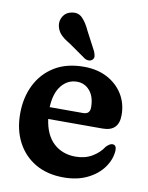

<svg xmlns="http://www.w3.org/2000/svg" viewBox="-78 -716 604 783"><g transform="rotate(10 224.0 -324.5)"><path d="M428.5 -281.5Q428.5 -214 362 -214H136.5Q145.5 -148.5 181.8 -115.2Q218 -82 272.5 -82Q311.5 -82 341 -99.5Q370.5 -117 387 -143Q401.5 -158 412.5 -158Q429.5 -158 429 -134.5Q426.5 -97 402.8 -64Q379 -31 337.2 -10.5Q295.5 10 238.5 10Q171.5 10 122.5 -18.5Q73.5 -47 46.8 -97.8Q20 -148.5 20 -215.5Q20 -282.5 46.2 -335.2Q72.5 -388 122.2 -418.5Q172 -449 243.5 -449Q299.5 -449 341 -426.8Q382.5 -404.5 405.5 -366.8Q428.5 -329 428.5 -281.5ZM226.5 -384Q188 -384 162.2 -352.5Q136.5 -321 134 -262.5H272.5Q300.5 -262.5 300.5 -290.5Q300.5 -334.5 279.5 -359.2Q258.5 -384 226.5 -384ZM232 -595.5 272.5 -518.5Q276.5 -509 278 -500Q279.5 -491 273 -484Q267 -478 258 -477.8Q249 -477.5 240.5 -482.5L169 -532.5Q143 -547.5 130 -561.8Q117 -576 113 -596.5Q109.5 -617.5 121 -635.8Q132.5 -654 155.5 -658Q182.5 -663.5 200 -645.5Q217.5 -627.5 232 -595.5Z"/></g></svg>

Font: Fraunces 144pt S100 SemiBold
Style: Regular
Weight: 600
Version: Version 1.000; ttfautohint (v1.8.3)